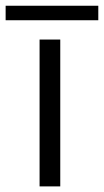

<svg xmlns="http://www.w3.org/2000/svg" viewBox="-68 -665 371 685"><path d="M73.2 -523.9V0H147V-523.9ZM-47.9 -644.5V-592.8H282.7V-644.5Z"/></svg>

Font: Tuffy
Style: Regular
Weight: 500
Designer: Thatcher Ulrich, Karoly Barta and Michael Everson
Version: Version 001.270